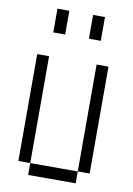

<svg xmlns="http://www.w3.org/2000/svg" viewBox="-95 -935 691 995"><g transform="rotate(10 250.0 -437.5)"><path d="M187.5 -750H125V-875H187.5ZM62.5 -625H125V-62.5H62.5ZM125 -62.5H375V0H125ZM312.5 -875H375V-750H312.5ZM375 -625H437.5V-62.5H375Z"/></g></svg>

Font: ChillBitmapSE 16px
Style: Regular
Weight: 400
Designer: Designed by Warren2060
Foundry: ChillType
Version: Version 1.000